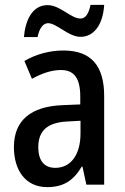

<svg xmlns="http://www.w3.org/2000/svg" viewBox="-20 -757 514 787"><path d="M78 -605H134C141 -641 157 -662 177 -662C212 -662 261 -606 310 -606C363 -606 402 -653 407 -737H351C344 -703 332 -681 310 -681C270 -681 227 -736 175 -736C113 -736 84 -675 78 -605ZM240 -550C182 -550 126 -534 80 -507L111 -434C153 -457 192 -470 230 -470C284 -470 309 -436 309 -361V-329L237 -326C106 -321 37 -263 37 -154C37 -60 84 10 173 10C241 10 281 -17 315 -74H318L334 0H407V-363C407 -486 355 -550 240 -550ZM256 -259 310 -262V-210C310 -120 268 -69 207 -69C164 -69 137 -95 137 -154C137 -219 172 -255 256 -259Z"/></svg>

Font: Noto Sans Tamil Condensed Medium
Style: Regular
Weight: 500
Width: 3
Designer: Jelle Bosma - Monotype Design Team
Foundry: Monotype Imaging Inc.
Version: Version 2.004